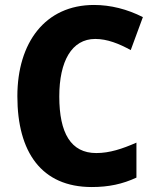

<svg xmlns="http://www.w3.org/2000/svg" viewBox="-20 -744 627 774"><path d="M364 -587C412 -587 460 -568 507 -542L556 -675C493 -707 426 -724 359 -724C162 -724 50 -572 50 -356C50 -131 147 10 350 10C418 10 474 -2 530 -28V-169C473 -144 422 -127 368 -127C266 -127 219 -207 219 -355C219 -497 269 -587 364 -587Z"/></svg>

Font: Noto Sans Gujarati UI SemiCondensed ExtraBold
Style: Regular
Weight: 800
Width: 4
Designer: Jelle Bosma - Monotype Design Team, Universal Thirst
Foundry: Monotype Imaging Inc.
Version: Version 2.106